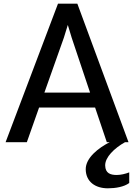

<svg xmlns="http://www.w3.org/2000/svg" viewBox="-20 -771 727 1041"><path d="M10.3 0H125.5L191.9 -188H495.6L559.1 0H574.7C515.6 29.8 443.8 84.5 444.8 147.5C445.8 214.4 496.6 250 564.9 250C606 250 652.8 242.2 680.7 221.2V163.6C659.2 171.9 634.8 177.7 612.8 177.7C578.6 177.7 551.3 168.5 550.3 126.5C549.3 81.5 600.1 32.2 657.7 0H676.8L399.4 -751H294.4ZM220.7 -269 326.2 -566.4 347.7 -635.7 368.7 -566.4 468.3 -269Z"/></svg>

Font: Merriweather Sans
Style: Regular
Weight: 400
Designer: Eben Sorkin ( eben@eyebytes.com )
Foundry: Eben Sorkin
Version: Version 1.003